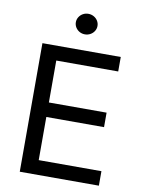

<svg xmlns="http://www.w3.org/2000/svg" viewBox="-100 -1001 800 1070"><g transform="rotate(10 300.5 -466.5)"><path d="M87.9 -727.5H531.2V-645.5H180.7V-408.2H507.3V-326.2H180.7V-82H535.6V0H87.9ZM251 -875Q251 -890.6 259.3 -904.1Q267.6 -917.5 281.5 -925.3Q295.4 -933.1 312 -933.1Q328.6 -933.1 342.8 -925.3Q356.9 -917.5 365.2 -904.1Q373.5 -890.6 373.5 -875Q373.5 -859.4 365.2 -845.9Q356.9 -832.5 342.8 -824.7Q328.6 -816.9 312 -816.9Q295.4 -816.9 281.5 -824.7Q267.6 -832.5 259.3 -845.9Q251 -859.4 251 -875Z"/></g></svg>

Font: Raveo Variable
Style: Regular
Weight: 400
Designer: Jakub Foglar, Rasmus Andersson (Inter)
Foundry: Jakubfoglar.com
Version: Version 1.000;Glyphs 3.2.3 (3260)